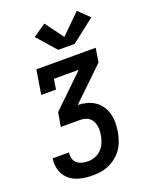

<svg xmlns="http://www.w3.org/2000/svg" viewBox="-177 -872 953 1186"><g transform="rotate(-20 300.0 -279.5)"><path d="M224 215Q197 215 170.5 211.5Q144 208 119.5 199Q95 190 75 174Q55 158 42.5 136Q30 114 25.5 87.5Q21 61 25 35Q25 34 25.5 33Q26 32 26 31H133Q133 31 133 31.5Q133 32 133 33Q129 52 134.5 70.5Q140 89 153.5 101Q167 113 186 118Q205 123 224 123Q248 123 271.5 114.5Q295 106 313 88Q331 70 340.5 47Q350 24 354 0Q357 -16 357.5 -32Q358 -48 355 -63.5Q352 -79 345 -92.5Q338 -106 326.5 -115.5Q315 -125 299.5 -129.5Q284 -134 268 -134H139L155 -226L364 -428H201L190 -361H93L119 -520H509L494 -428L284 -226Q314 -225 342.5 -217.5Q371 -210 394.5 -194Q418 -178 434 -154.5Q450 -131 457.5 -103.5Q465 -76 465 -45.5Q465 -15 460 15Q455 42 446 69Q437 96 421 120Q405 144 382 163Q359 182 332.5 194Q306 206 278.5 210.5Q251 215 224 215ZM287 -587 178 -711 262 -769 350 -649 477 -774 548 -706 395 -587Z"/></g></svg>

Font: Iosevka Etoile SmBdObl
Style: Regular
Weight: 600
Italic angle: -9°
Designer: Belleve Invis
Foundry: Belleve Invis
Version: Version 15.5.2; ttfautohint (v1.8.4)